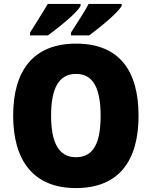

<svg xmlns="http://www.w3.org/2000/svg" viewBox="-20 -947 772 977"><path d="M599 -917V-927H431C412 -889 372 -831 341 -781V-767H434C484 -804 580 -881 599 -917ZM390 -917V-927H223C202 -890 164 -832 133 -781V-767H224C277 -806 371 -880 390 -917ZM685 -358C685 -587 587 -725 367 -725C149 -725 47 -587 47 -359C47 -130 150 10 366 10C586 10 685 -130 685 -358ZM240 -358C240 -494 277 -571 367 -571C456 -571 492 -495 492 -358C492 -221 457 -147 366 -147C278 -147 240 -223 240 -358Z"/></svg>

Font: Noto Sans Arabic SemCond Blk
Style: Regular
Weight: 900
Width: 4
Designer: Monotype Design Team, Nadine Chahine, Nizar Qandah and Khaled Hosny
Foundry: Monotype Imaging Inc.
Version: Version 2.012